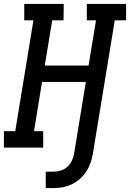

<svg xmlns="http://www.w3.org/2000/svg" viewBox="-28 -755 665 982"><path d="M206 207V123H245Q264 123 282.5 117.5Q301 112 316 98.5Q331 85 339.5 67Q348 49 351 31L411 -336H187L146 -84H193V0H-8V-84H50L143 -651H96V-735H298L297 -651H239L201 -420H425L463 -651H416V-735H617V-651H559L447 31Q443 55 435 78Q427 101 413.5 122Q400 143 380.5 160Q361 177 339 187.5Q317 198 293 202.5Q269 207 245 207Z"/></svg>

Font: Iosevka Etoile Medium
Style: Italic
Weight: 500
Italic angle: -9°
Designer: Belleve Invis
Foundry: Belleve Invis
Version: Version 22.1.2; ttfautohint (v1.8.4)